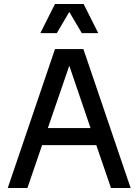

<svg xmlns="http://www.w3.org/2000/svg" viewBox="-20 -947 697 967"><path d="M19 0H118L192 -216H465L539 0H638L400 -700H257ZM183 -780H266L329 -887L392 -780H475L401 -927H257ZM221 -302 329 -616 436 -302Z"/></svg>

Font: Uncut Sans Medium
Style: Regular
Weight: 500
Designer: Kasper Nordkvist
Foundry: UNCUT.wtf
Version: Version 1.304;Glyphs 3.2 (3246)